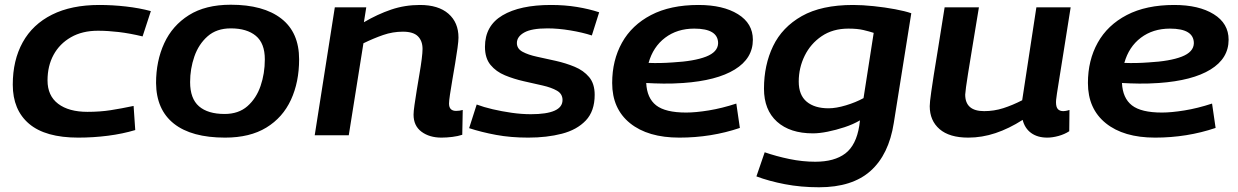

<svg xmlns="http://www.w3.org/2000/svg" viewBox="-20 -572 5234 812"><path d="M311 10Q172 10 103 -48.5Q34 -107 34 -214Q34 -317 76 -393Q118 -469 200 -510Q282 -551 400 -551Q456 -551 513 -544.5Q570 -538 618 -525L583 -418Q529 -431 482.5 -436.5Q436 -442 394 -442Q328 -442 280 -414.5Q232 -387 206.5 -340Q181 -293 181 -232Q181 -167 226 -133Q271 -99 350 -99Q403 -99 448 -106Q493 -113 545 -124L552 -22Q499 -6 437 2Q375 10 311 10Z M932 10Q790 10 715.5 -49Q641 -108 640 -221Q640 -314 674.5 -389Q709 -464 779 -508Q849 -552 956 -552Q1094 -552 1169.5 -493.5Q1245 -435 1245 -321Q1245 -225 1210.5 -150Q1176 -75 1106.5 -32.5Q1037 10 932 10ZM930 -90Q989 -90 1026.5 -123Q1064 -156 1082 -208.5Q1100 -261 1100 -321Q1100 -389 1062 -420.5Q1024 -452 956 -452Q896 -452 858 -418.5Q820 -385 802 -333Q784 -281 784 -225Q784 -155 821.5 -122.5Q859 -90 930 -90Z M1396 -541H1529L1519 -478Q1577 -512 1634.5 -531.5Q1692 -551 1756 -551Q1834 -551 1876.5 -514Q1919 -477 1919 -413Q1919 -399 1915 -369.5Q1911 -340 1905 -304.5Q1899 -269 1893 -234Q1887 -199 1883 -172Q1879 -145 1879 -134Q1879 -103 1909 -103Q1924 -103 1937 -107L1935 -2Q1917 4 1893 7Q1869 10 1847 10Q1796 10 1762.5 -15Q1729 -40 1729 -87Q1729 -101 1733 -128.5Q1737 -156 1742.5 -190.5Q1748 -225 1754 -259.5Q1760 -294 1763.5 -322Q1767 -350 1767 -365Q1767 -399 1747.5 -418.5Q1728 -438 1684 -438Q1641 -438 1600.5 -424Q1560 -410 1517 -389L1455 0H1311Z M1964 -30 1996 -130Q2025 -119 2063.5 -110Q2102 -101 2144 -95Q2186 -89 2225 -89Q2359 -89 2359 -149Q2359 -175 2335.5 -188.5Q2312 -202 2274.5 -210.5Q2237 -219 2195 -228.5Q2153 -238 2115.5 -253.5Q2078 -269 2054.5 -297.5Q2031 -326 2031 -374Q2031 -463 2105 -507Q2179 -551 2310 -551Q2369 -551 2420.5 -542.5Q2472 -534 2514 -520L2483 -422Q2443 -435 2391.5 -443.5Q2340 -452 2295 -452Q2228 -452 2197 -434.5Q2166 -417 2166 -390Q2166 -366 2190 -353Q2214 -340 2251.5 -332Q2289 -324 2331 -314.5Q2373 -305 2410.5 -289.5Q2448 -274 2471.5 -246Q2495 -218 2495 -171Q2495 -102 2457.5 -62.5Q2420 -23 2356.5 -6.5Q2293 10 2214 10Q2140 10 2078 -1.5Q2016 -13 1964 -30Z M3109 -31Q2988 10 2853 10Q2720 10 2644.5 -51Q2569 -112 2569 -221Q2569 -317 2610.5 -391.5Q2652 -466 2733.5 -508.5Q2815 -551 2934 -551Q3038 -551 3101 -512Q3164 -473 3164 -404Q3164 -325 3087.5 -278Q3011 -231 2869 -221Q2825 -218 2786 -218.5Q2747 -219 2713 -221Q2716 -157 2755 -126.5Q2794 -96 2882 -96Q2922 -96 2977.5 -105Q3033 -114 3094 -134ZM2916 -451Q2844 -451 2793 -412.5Q2742 -374 2723 -306Q2747 -305 2772.5 -305.5Q2798 -306 2825 -308Q2916 -313 2966 -332.5Q3016 -352 3017 -389Q3017 -451 2916 -451Z M3179 174 3214 72Q3263 89 3318.5 100.5Q3374 112 3428 112Q3509 112 3555 77Q3601 42 3614 -40L3617 -63Q3588 -46 3551.5 -34Q3515 -22 3480 -15Q3445 -8 3418 -8Q3321 -8 3266 -57.5Q3211 -107 3211 -197Q3211 -297 3249.5 -377Q3288 -457 3371 -504Q3454 -551 3588 -551Q3627 -551 3675 -546Q3723 -541 3765.5 -533Q3808 -525 3834 -516L3760 -52Q3739 82 3661.5 151Q3584 220 3444 220Q3367 220 3299.5 207Q3232 194 3179 174ZM3675 -433Q3657 -439 3631.5 -445Q3606 -451 3568 -451Q3502 -451 3455 -419Q3408 -387 3383 -336Q3358 -285 3358 -227Q3358 -170 3391.5 -142Q3425 -114 3484 -114Q3516 -114 3557.5 -126.5Q3599 -139 3632 -157Z M4075 10Q3995 10 3953.5 -26Q3912 -62 3912 -123Q3912 -132 3913.5 -145.5Q3915 -159 3918.5 -184.5Q3922 -210 3929 -254.5Q3936 -299 3947.5 -368.5Q3959 -438 3975 -541H4120Q4102 -432 4091 -365Q4080 -298 4074 -260.5Q4068 -223 4065.5 -204Q4063 -185 4062 -172Q4062 -102 4142 -102Q4184 -102 4223 -114.5Q4262 -127 4303 -148L4363 -541H4508Q4490 -428 4478.5 -355Q4467 -282 4460 -239.5Q4453 -197 4450 -176.5Q4447 -156 4446.5 -149.5Q4446 -143 4446 -140Q4446 -119 4454 -110.5Q4462 -102 4477 -102Q4480 -102 4487 -103Q4494 -104 4503 -107L4502 -17Q4482 -4 4456.5 3Q4431 10 4409 10Q4368 10 4341 -9.5Q4314 -29 4305 -65Q4247 -28 4190 -9Q4133 10 4075 10Z M5121 -31Q5000 10 4865 10Q4732 10 4656.5 -51Q4581 -112 4581 -221Q4581 -317 4622.5 -391.5Q4664 -466 4745.5 -508.5Q4827 -551 4946 -551Q5050 -551 5113 -512Q5176 -473 5176 -404Q5176 -325 5099.5 -278Q5023 -231 4881 -221Q4837 -218 4798 -218.5Q4759 -219 4725 -221Q4728 -157 4767 -126.5Q4806 -96 4894 -96Q4934 -96 4989.5 -105Q5045 -114 5106 -134ZM4928 -451Q4856 -451 4805 -412.5Q4754 -374 4735 -306Q4759 -305 4784.5 -305.5Q4810 -306 4837 -308Q4928 -313 4978 -332.5Q5028 -352 5029 -389Q5029 -451 4928 -451Z"/></svg>

Font: Georama Extended SemiBold
Style: Italic
Weight: 600
Width: 7
Italic angle: -9°
Designer: Jean-Baptiste Levee
Foundry: Production Type
Version: Version 1.000